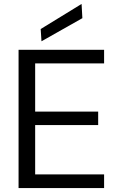

<svg xmlns="http://www.w3.org/2000/svg" viewBox="-20 -952 604 972"><path d="M74 0V-700H507V-631H158V-387H477V-319H158V-69H507V0ZM190 -743 186 -805 393 -932 397 -860Z"/></svg>

Font: DM Sans 20pt
Style: Regular
Weight: 400
Version: Version 4.004;gftools[0.9.30]